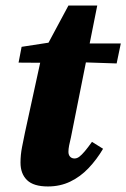

<svg xmlns="http://www.w3.org/2000/svg" viewBox="-20 -657 456 693"><path d="M47 -431 58 -488 201 -510V-500H416L401 -428L193 -435L190 -430ZM153 16Q101 16 77.5 -7Q54 -30 54 -70Q54 -98 59.5 -126Q65 -154 70 -178L131 -458L227 -637H331L236 -161Q232 -145 229.5 -132Q227 -119 227 -109Q227 -98 233 -91.5Q239 -85 249 -85Q258 -85 266.5 -91.5Q275 -98 286 -111Q297 -124 312 -145L352 -120Q329 -81 299.5 -50Q270 -19 233.5 -1.5Q197 16 153 16Z"/></svg>

Font: Source Serif 4 ExtraBold
Style: Italic
Weight: 800
Italic angle: -12°
Designer: Frank Grießhammer
Foundry: Adobe Systems Incorporated
Version: Version 4.004;hotconv 1.0.116;makeotfexe 2.5.65601